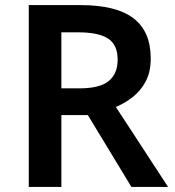

<svg xmlns="http://www.w3.org/2000/svg" viewBox="-20 -734 686 754"><path d="M296 -714Q437 -714 504.5 -662Q572 -610 572 -504Q572 -452 552.5 -415Q533 -378 502 -353.5Q471 -329 435 -314L640 0H496L325 -282H221V0H93V-714ZM288 -607H221V-387H292Q371 -387 406.5 -415.5Q442 -444 442 -500Q442 -558 404.5 -582.5Q367 -607 288 -607Z"/></svg>

Font: Noto Sans Tamil SemiBold
Style: Regular
Weight: 600
Designer: Jelle Bosma - Monotype Design Team
Foundry: Monotype Imaging Inc.
Version: Version 2.004; ttfautohint (v1.8.4.7-5d5b)